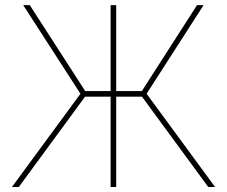

<svg xmlns="http://www.w3.org/2000/svg" viewBox="-20 -748 908 768"><path d="M444.8 -727.5V0H422.4V-727.5ZM27.8 0 301.8 -373 72.8 -727.5H99.1L320.8 -383.8H547.4L768.1 -727.5H794.4L566.4 -373L840.3 0H813L547.9 -361.3H320.3L55.2 0Z"/></svg>

Font: Inter 18pt Thin
Style: Regular
Weight: 250
Designer: Rasmus Andersson
Foundry: rsms
Version: Version 4.001;git-66647c0bb